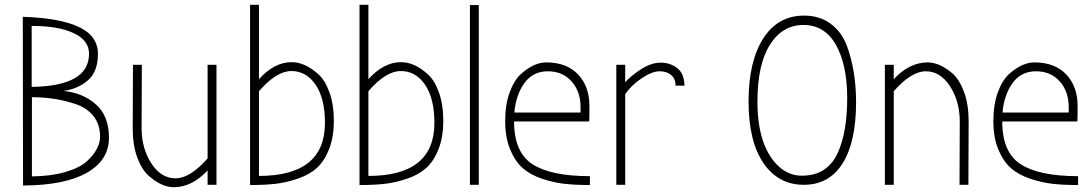

<svg xmlns="http://www.w3.org/2000/svg" viewBox="-20 -770 4552 800"><path d="M76 3 75 -700Q230 -695 309 -657.5Q388 -620 388 -545.5Q388 -471 346 -435Q304 -399 244 -391Q323 -384 378.5 -336Q434 -288 434 -195.5Q434 -103 342.5 -50.5Q251 2 76 3ZM290 -338Q208 -365 113 -365V-35Q194 -36 253 -53.5Q312 -71 342 -98Q397 -149 397 -201Q397 -253 368 -288Q339 -323 290 -338ZM351 -546Q351 -602 287 -632Q223 -662 112 -662V-408Q351 -411 351 -546Z M571 -500 570 -236Q570 -152 610.5 -89.5Q651 -27 711.5 -27Q772 -27 845 -110V-500H882V0H845V-60Q780 10 704 10Q653 10 599 -38Q570 -64 551.5 -115Q533 -166 533 -235L534 -500Z M1022 -750H1059V-440Q1123 -511 1195 -511Q1250 -511 1305 -462Q1334 -437 1352.5 -386Q1371 -335 1371 -266.5Q1371 -198 1351 -148Q1331 -98 1300 -70Q1269 -42 1220.5 -25.5Q1172 -9 1127 -4Q1082 1 1022 1ZM1334 -258Q1334 -360 1295 -417Q1256 -474 1194 -474Q1132 -474 1059 -390V-37Q1334 -37 1334 -258Z M1478 -750H1515V-440Q1579 -511 1651 -511Q1706 -511 1761 -462Q1790 -437 1808.5 -386Q1827 -335 1827 -266.5Q1827 -198 1807 -148Q1787 -98 1756 -70Q1725 -42 1676.5 -25.5Q1628 -9 1583 -4Q1538 1 1478 1ZM1790 -258Q1790 -360 1751 -417Q1712 -474 1650 -474Q1588 -474 1515 -390V-37Q1790 -37 1790 -258Z M1975 0H1938V-749H1975Z M2438 -36V1Q2378 1 2332.5 -4Q2287 -9 2238 -25.5Q2189 -42 2157.5 -70Q2126 -98 2105.5 -147.5Q2085 -197 2085 -265.5Q2085 -334 2103.5 -385Q2122 -436 2151 -462Q2205 -510 2256 -510Q2341 -510 2388.5 -460Q2436 -410 2436 -328Q2436 -273 2435 -264H2122Q2122 -135 2199 -85.5Q2276 -36 2438 -36ZM2399 -301V-323Q2399 -389 2361.5 -431Q2324 -473 2262.5 -473Q2201 -473 2165.5 -424.5Q2130 -376 2123 -301Z M2585 0H2548V-500H2585V-427Q2606 -452 2649.5 -480.5Q2693 -509 2732.5 -509Q2772 -509 2801.5 -486.5Q2831 -464 2832 -413H2795Q2795 -441 2777 -457Q2759 -473 2728 -473Q2697 -473 2652.5 -443Q2608 -413 2585 -377Z M3547 -344Q3547 -179 3491 -89.5Q3435 0 3329 0Q3223 0 3161 -90.5Q3099 -181 3099 -347.5Q3099 -514 3160 -609.5Q3221 -705 3330 -705Q3395 -705 3440.5 -671.5Q3486 -638 3508 -581Q3547 -476 3547 -344ZM3136 -347Q3136 -168 3217 -84Q3262 -38 3320 -38Q3378 -38 3415 -64Q3452 -90 3472 -136Q3510 -222 3510 -361Q3510 -500 3463 -583Q3416 -666 3328 -666Q3240 -666 3188 -583.5Q3136 -501 3136 -347Z M3978 0 3979 -264Q3979 -348 3938.5 -410.5Q3898 -473 3837.5 -473Q3777 -473 3704 -390V0H3667V-500H3704V-440Q3769 -510 3845 -510Q3896 -510 3951 -462Q3979 -436 3997.5 -385Q4016 -334 4016 -265L4015 0Z M4472 -36V1Q4412 1 4366.5 -4Q4321 -9 4272 -25.5Q4223 -42 4191.5 -70Q4160 -98 4139.5 -147.5Q4119 -197 4119 -265.5Q4119 -334 4137.5 -385Q4156 -436 4185 -462Q4239 -510 4290 -510Q4375 -510 4422.5 -460Q4470 -410 4470 -328Q4470 -273 4469 -264H4156Q4156 -135 4233 -85.5Q4310 -36 4472 -36ZM4433 -301V-323Q4433 -389 4395.5 -431Q4358 -473 4296.5 -473Q4235 -473 4199.5 -424.5Q4164 -376 4157 -301Z"/></svg>

Font: Bubbler One
Style: Regular
Weight: 400
Designer: Brenda Gallo (gbrenda1987@gmail.com)
Foundry: Brenda Gallo
Version: Version 1.003